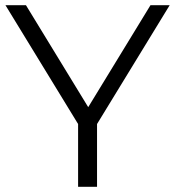

<svg xmlns="http://www.w3.org/2000/svg" viewBox="-20 -720 675 740"><path d="M634 -700H560L320 -307L80 -700H1L281 -242V0H354V-242Z"/></svg>

Font: Montserrat Lite
Style: Regular
Weight: 400
Designer: Julieta Ulanovsky
Foundry: Julieta Ulanovsky
Version: Version 7.200;PS 007.200;hotconv 1.0.88;makeotf.lib2.5.64775